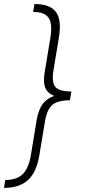

<svg xmlns="http://www.w3.org/2000/svg" viewBox="-31 -788 426 949"><path d="M316.4 -303.7Q272.9 -303.7 245.8 -311.5Q218.8 -319.3 204.6 -335.2Q190.4 -351.1 187.5 -375Q184.6 -398.9 189.9 -431.6L218.3 -603Q229 -669.4 209.7 -699.2Q190.4 -729 132.8 -729L139.2 -768.1Q178.7 -768.1 205.3 -758.1Q231.9 -748 246.3 -727.8Q260.7 -707.5 263.9 -676.5Q267.1 -645.5 260.3 -603.5L233.4 -441.4Q223.6 -381.8 242.2 -358.9Q260.7 -335.9 321.8 -335.9ZM-11.2 140.6 -4.9 101.6Q53.2 101.6 82.5 71.5Q111.8 41.5 122.1 -24.4L150.4 -195.3Q156.2 -228 167.2 -252.2Q178.2 -276.4 197.5 -292.5Q216.8 -308.6 246.6 -316.7Q276.4 -324.7 319.8 -324.7L314.5 -292.5Q253.4 -292 227.1 -268.8Q200.7 -245.6 190.9 -186L164.1 -23.9Q157.2 18.1 143.8 49.1Q130.4 80.1 109.1 100.3Q87.9 120.6 58.1 130.6Q28.3 140.6 -11.2 140.6ZM314.5 -292.5 236.3 -292 243.7 -335.9H321.8Z"/></svg>

Font: Inter 24pt ExtraLight
Style: Italic
Weight: 250
Italic angle: -9.3988°
Version: Version 4.001;git-66647c0bb